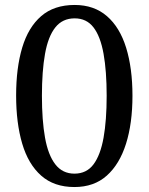

<svg xmlns="http://www.w3.org/2000/svg" viewBox="-20 -744 599 774"><path d="M280 10Q198 10 146 -36Q94 -82 69.5 -165Q45 -248 45 -359Q45 -470 69.5 -552Q94 -634 146 -679Q198 -724 281 -724Q359 -724 411 -679Q463 -634 488.5 -551.5Q514 -469 514 -358Q514 -247 488 -164.5Q462 -82 410.5 -36Q359 10 280 10ZM280 -44Q329 -44 357 -81.5Q385 -119 397.5 -189Q410 -259 410 -358Q410 -457 397.5 -527Q385 -597 357 -633.5Q329 -670 281 -670Q232 -670 203 -633.5Q174 -597 161.5 -527Q149 -457 149 -358Q149 -259 161.5 -189Q174 -119 203 -81.5Q232 -44 280 -44Z"/></svg>

Font: Noto Serif Tamil
Style: Regular
Weight: 400
Designer: Indian Type Foundry, Tom Grace, and the Monotype Design Team
Foundry: Monotype Imaging Inc.
Version: Version 2.003